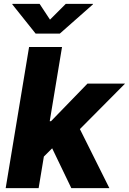

<svg xmlns="http://www.w3.org/2000/svg" viewBox="-20 -970 665 990"><path d="M186 -142.6 219.7 -345.2H243.2L431.2 -539.1H625L350.6 -262.7H306.6ZM9.3 0 129.9 -727.5H299.8L179.2 0ZM347.7 0 239.7 -224.6 371.6 -345.2 543.9 0ZM184.1 -950.2 237.8 -868.7 319.3 -950.2H459.5L459 -947.3L288.6 -796.9H163.6L43.5 -947.3L43.9 -950.2Z"/></svg>

Font: Inter 18pt ExtraBold
Style: Italic
Weight: 800
Italic angle: -9.3988°
Designer: Rasmus Andersson
Foundry: rsms
Version: Version 4.001;git-66647c0bb